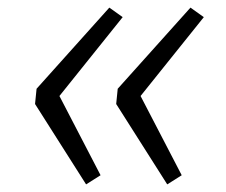

<svg xmlns="http://www.w3.org/2000/svg" viewBox="-20 -540 593 504"><path d="M302 -495 136 -288 244 -80 206 -56 72 -267 76 -307 267 -520ZM515 -495 349 -288 457 -80 419 -56 285 -267 289 -307 480 -520Z"/></svg>

Font: Fira Sans Light
Style: Italic
Weight: 300
Italic angle: -8°
Designer: bBox Type GmbH & Carrois Corporate GbR & Edenspiekermann AG
Foundry: bBox Type GmbH & Carrois Corporate GbR & Edenspiekermann AG
Version: Version 4.301